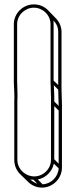

<svg xmlns="http://www.w3.org/2000/svg" viewBox="-20 -741 344 874"><path d="M210 -631V-371C210 -343 213 -301 212 -276V-13C212 28 177 62 136 62C95 62 59 28 59 -13V-280C61 -307 58 -346 58 -371V-631C58 -672 93 -706 134 -706C175 -706 210 -672 210 -631ZM245 -333C245 -311 247 -282 247 -259L227 -279C228 -300 226 -329 225 -353ZM245 -354 224 -374V-631C224 -637 224 -642 223 -648C237 -634 245 -616 245 -596ZM247 -238V4L227 -16V-258ZM247 25C245 64 213 96 174 98L152 76C188 69 218 40 225 4ZM150 95C138 91 127 85 118 76C123 77 127 77 132 77ZM198 -695C181 -712 159 -721 134 -721C84 -721 43 -680 43 -631V-371C43 -345 47 -305 45 -280V-13C45 12 55 35 71 51L107 86C124 103 146 113 171 113C221 113 262 71 262 22V-240C263 -267 260 -309 260 -336V-596C260 -621 249 -643 233 -659Z"/></svg>

Font: Blanket
Style: Ugh
Weight: 900
Foundry: Cannot Into Space Fonts
Version: Version 0.9